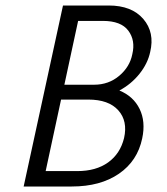

<svg xmlns="http://www.w3.org/2000/svg" viewBox="-20 -678 607 698"><path d="M526 -489Q517 -447 487 -409.5Q457 -372 414 -349Q465 -328 487.5 -282Q510 -236 497 -175Q480 -93 412.5 -46.5Q345 0 241 0H66L209 -658H375Q459 -658 501 -609Q543 -560 526 -489ZM461 -481Q473 -531 446.5 -566.5Q420 -602 354 -602H264L214 -370H322Q375 -370 413.5 -402.5Q452 -435 461 -481ZM431 -176Q445 -238 410 -277Q375 -316 301 -316H202L146 -56H261Q329 -56 373 -87.5Q417 -119 431 -176Z"/></svg>

Font: EauTestInfant
Style: Italic
Weight: 400
Italic angle: -12°
Designer: Christian Thalmann (Catharsis Fonts)
Version: Version 0.001;PS 000.001;hotconv 1.0.88;makeotf.lib2.5.64775